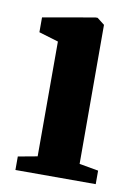

<svg xmlns="http://www.w3.org/2000/svg" viewBox="-68 -597 457 644"><g transform="rotate(10 160.0 -275.0)"><path d="M29.5 0V-46L95 -58V-449L28.5 -469V-519.5L205 -550.5H212.5L237.5 -531L238 -57.5L303 -46V0Z"/></g></svg>

Font: Merriweather 60pt
Style: Bold
Weight: 700
Version: Version 2.100